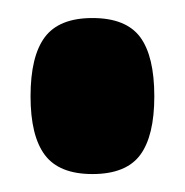

<svg xmlns="http://www.w3.org/2000/svg" viewBox="-20 -190 207 215"><path d="M14.2 -82.1Q14.2 -127 30.2 -148.4Q46.2 -169.8 83.5 -169.8Q121.1 -169.8 137 -148.4Q152.8 -127 152.8 -82.1Q152.8 -37.9 137 -16.5Q121.1 4.9 83.5 4.9Q46.2 4.9 30.2 -16.5Q14.2 -37.9 14.2 -82.1Z"/></svg>

Font: Georama ExtraCondensed Thin
Style: Regular
Weight: 100
Width: 2
Designer: Jean-Baptiste Levee
Foundry: Production Type
Version: Version 1.001